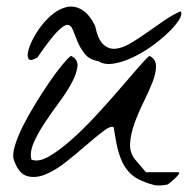

<svg xmlns="http://www.w3.org/2000/svg" viewBox="-20 -570 602 593"><path d="M419.9 -10.7Q393.6 -21.5 377.9 -39.1Q362.3 -56.6 353.5 -79.1Q344.7 -101.6 339.8 -126.5Q335 -151.4 331.1 -176.8Q322.3 -182.6 299.8 -165.5Q277.3 -148.4 248 -123Q218.8 -97.7 185.1 -70.8Q151.4 -43.9 120.1 -31.2Q88.9 -18.6 63 -26.4Q37.1 -34.2 22.5 -77.1Q17.6 -91.8 25.9 -119.6Q34.2 -147.5 50.8 -180.7Q67.4 -213.9 89.4 -249.5Q111.3 -285.2 132.3 -315.9Q153.3 -346.7 171.4 -368.7Q189.5 -390.6 199.2 -397.5Q221.7 -386.7 219.2 -364.7Q216.8 -342.8 201.7 -314.5Q186.5 -286.1 162.6 -253.9Q138.7 -221.7 117.7 -189.9Q96.7 -158.2 84 -128.9Q71.3 -99.6 77.1 -77.1Q98.6 -68.4 130.4 -86.4Q162.1 -104.5 198.7 -136.7Q235.4 -168.9 273.9 -210.4Q312.5 -252 345.7 -290.5Q378.9 -329.1 404.3 -358.4Q429.7 -387.7 441.4 -397.5Q461.9 -387.7 461.9 -365.7Q461.9 -343.8 450.7 -315.4Q439.5 -287.1 423.3 -254.4Q407.2 -221.7 395.5 -189.5Q383.8 -157.2 381.8 -127.9Q379.9 -98.6 397.5 -77.1L430.7 -38.1H529.3Q536.1 -38.1 532.2 -32.2Q528.3 -26.4 521 -19.5Q513.7 -12.7 505.9 -6.3Q498 0 497.1 0Q471.7 4.9 456.1 1.5Q440.4 -2 419.9 -10.7ZM284.2 -380.9Q255.9 -385.7 241.7 -403.8Q227.5 -421.9 219.2 -441.9Q210.9 -461.9 205.1 -477.5Q199.2 -493.2 188 -493.2Q176.8 -493.2 155.3 -470.7Q133.8 -448.2 95.7 -392.6Q76.2 -380.9 69.8 -386.7Q63.5 -392.6 66.4 -408.7Q69.3 -424.8 80.6 -447.3Q91.8 -469.7 108.4 -491.2Q125 -512.7 146 -528.8Q167 -544.9 189 -548.8Q210.9 -552.7 232.9 -540Q254.9 -527.3 273.4 -491.2Q282.2 -449.2 298.3 -433.6Q314.5 -418 335.4 -419.4Q356.4 -420.9 380.9 -435.1Q405.3 -449.2 431.6 -467.8Q458 -486.3 485.4 -505.4Q512.7 -524.4 538.1 -535.2Q543.9 -525.4 532.2 -507.3Q520.5 -489.3 498.5 -468.3Q476.6 -447.3 447.8 -426.8Q418.9 -406.2 388.7 -392.1Q358.4 -377.9 330.6 -373.5Q302.7 -369.1 284.2 -380.9Z"/></svg>

Font: Nothing You Could Do
Style: Regular
Weight: 400
Version: Version 1.005